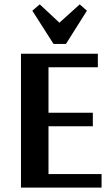

<svg xmlns="http://www.w3.org/2000/svg" viewBox="-20 -859 510 879"><path d="M445 -62V0H76V-613H428V-551H202V-343H405V-281H202V-62ZM162 -839 252 -755 345 -839 378 -810 282 -658H225L128 -810Z"/></svg>

Font: Arya
Style: Bold
Weight: 700
Designer: Eduardo Rodriguez Tunni, Modular Infotech
Foundry: Eduardo Rodriguez Tunni, Modular Infotech
Version: Version 1.002